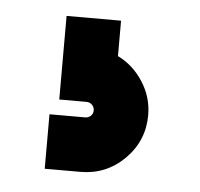

<svg xmlns="http://www.w3.org/2000/svg" viewBox="-33 -104 358 343"><g transform="rotate(5 146.0 67.5)"><path d="M73.7 80.1V-69.8H171.4V-6.3Q199.2 7.3 216.8 34.7Q234.4 62 234.4 94.2Q234.4 140.1 201.7 172.9Q168.9 205.6 122.6 205.6H58.6V107.9H122.6Q128.4 107.9 132.6 104Q136.7 100.1 136.7 94.2Q136.7 88.4 132.6 84.2Q128.4 80.1 122.6 80.1Z"/></g></svg>

Font: Basically A Sans Serif
Style: Bold
Weight: 700
Designer: Hyung-Suk Kim
Foundry: Mental Design
Version: 1.000